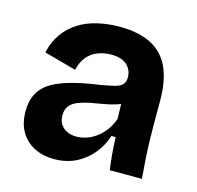

<svg xmlns="http://www.w3.org/2000/svg" viewBox="-86 -629 751 733"><g transform="rotate(15 289.5 -262.5)"><path d="M187 14Q144 14 110 -3Q76 -20 56 -53Q36 -86 36 -135Q36 -178 53 -207.5Q70 -237 102 -255Q134 -273 180 -285Q226 -297 284 -305Q318 -311 339 -316Q360 -321 370 -331Q380 -341 380 -360Q380 -389 359.5 -408.5Q339 -428 296 -428Q269 -428 244 -418.5Q219 -409 202 -388.5Q185 -368 178 -336L51 -371Q61 -415 83 -446Q105 -477 137.5 -498Q170 -519 211.5 -529Q253 -539 300 -539Q376 -539 425 -514Q474 -489 498 -437.5Q522 -386 522 -305V-215Q522 -180 523 -144Q524 -108 526.5 -71.5Q529 -35 532 0H405Q401 -27 398 -60Q395 -93 394 -128H377Q365 -89 338.5 -56.5Q312 -24 274 -5Q236 14 187 14ZM248 -91Q267 -91 287 -97.5Q307 -104 325.5 -117.5Q344 -131 359 -151Q374 -171 383 -197L381 -274L404 -270Q388 -257 364.5 -249.5Q341 -242 315.5 -238Q290 -234 265 -229Q240 -224 219.5 -216Q199 -208 187.5 -194Q176 -180 176 -156Q176 -126 196 -108.5Q216 -91 248 -91Z"/></g></svg>

Font: Bricolage Grotesque 24pt
Style: Bold
Weight: 700
Designer: Mathieu Triay
Foundry: Atelier Triay
Version: Version 1.001;gftools[0.9.33.dev8+g029e19f]